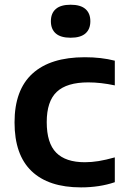

<svg xmlns="http://www.w3.org/2000/svg" viewBox="-20 -802 544 832"><path d="M43 -271.5Q43 -412.5 120.8 -483.2Q198.5 -554 347.5 -554Q419 -554 477.5 -539V-432Q416.5 -445 362.5 -445Q269.5 -445 226 -404Q182.5 -363 182.5 -273Q182.5 -182 223.5 -140.5Q264.5 -99 347.5 -99Q377 -99 407.5 -104Q438 -109 477.5 -120V-12.5Q411.5 10 331 10Q190.5 10 116.8 -60.5Q43 -131 43 -271.5ZM200.5 -710Q200.5 -744.5 221.8 -763Q243 -781.5 286 -781.5Q329 -781.5 350.2 -763Q371.5 -744.5 371.5 -710Q371.5 -675.5 350.2 -657Q329 -638.5 286 -638.5Q243 -638.5 221.8 -657Q200.5 -675.5 200.5 -710Z"/></svg>

Font: Encode Sans Semi Expanded SmBd
Style: Regular
Weight: 600
Width: 6
Designer: Multiple Designers
Foundry: Impallari Type
Version: Version 2.000